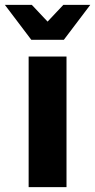

<svg xmlns="http://www.w3.org/2000/svg" viewBox="-46 -771 392 791"><path d="M72 0V-538H228V0ZM83 -607 -26 -751H85L150 -682L215 -751H326L217 -607Z"/></svg>

Font: Montserrat
Style: Bold
Weight: 700
Designer: Julieta Ulanovsky
Foundry: Julieta Ulanovsky
Version: Version 9.000; ttfautohint (v1.8.4.7-5d5b)